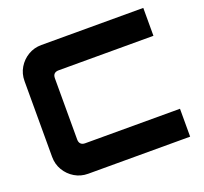

<svg xmlns="http://www.w3.org/2000/svg" viewBox="-124 -864 1070 1009"><g transform="rotate(-20 411.0 -360.0)"><path d="M204 0Q163 0 129.5 -20Q96 -40 76 -73.5Q56 -107 56 -148V-572Q56 -613 76 -646.5Q96 -680 129.5 -700Q163 -720 204 -720H774V-564H244Q228 -564 219.5 -556Q211 -548 211 -531V-189Q211 -173 219.5 -164.5Q228 -156 244 -156H774V0Z"/></g></svg>

Font: Orbitron Black
Style: Regular
Weight: 900
Designer: Matt McInerney
Foundry: The League of Moveable Type
Version: Version 2.001